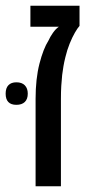

<svg xmlns="http://www.w3.org/2000/svg" viewBox="-49 -650 313 670"><path d="M75.2 0V-305.2Q75.2 -375 88.6 -427.5Q102.1 -480 120.1 -508.3Q126 -521.5 135.7 -535.4Q145.5 -549.3 156.2 -556.6H57.1V-629.9H228.5V-559.6Q221.7 -552.2 212.4 -536.1Q203.1 -520 194.1 -497.8Q185.1 -475.6 179.2 -450.7Q174.8 -433.1 172.4 -418.7Q169.9 -404.3 168 -388.7Q166 -370.6 164.8 -350.3Q163.6 -330.1 163.6 -305.2V0ZM8.3 -284.2Q-29.3 -284.2 -29.3 -323.2Q-29.3 -342.8 -19.5 -352.8Q-9.8 -362.8 8.3 -362.8Q27.3 -362.8 37.6 -352.3Q47.9 -341.8 47.9 -323.2Q47.9 -304.2 37.6 -294.2Q27.3 -284.2 8.3 -284.2Z"/></svg>

Font: Open Sans Condensed Medium
Style: Regular
Weight: 500
Width: 3
Designer: Monotype Design Team
Foundry: Monotype Imaging Inc.
Version: Version 3.000